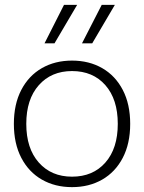

<svg xmlns="http://www.w3.org/2000/svg" viewBox="-20 -759 592 789"><path d="M276 -510Q346 -510 400 -479Q454 -448 484.5 -389.5Q515 -331 515 -250Q515 -169 484.5 -110.5Q454 -52 400 -21Q346 10 276 10Q206 10 152 -21Q98 -52 67.5 -110.5Q37 -169 37 -250Q37 -331 67.5 -389.5Q98 -448 152 -479Q206 -510 276 -510ZM276 -467Q191 -467 139.5 -409Q88 -351 88 -250Q88 -149 139.5 -91Q191 -33 276 -33Q362 -33 413 -91Q464 -149 464 -250Q464 -351 413 -409Q362 -467 276 -467ZM317 -581 398 -739H452L359 -581ZM163 -581 243 -739H297L204 -581Z"/></svg>

Font: Prodigy Sans Light
Style: Regular
Weight: 300
Designer: Wei Huang
Foundry: Wei Huang
Version: Version 1.003; ttfautohint (v1.8.3)